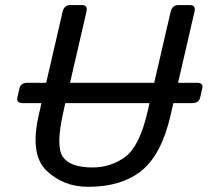

<svg xmlns="http://www.w3.org/2000/svg" viewBox="-20 -720 816 755"><path d="M70.3 -314.5Q43.5 -314.5 48.3 -336.4L56.6 -372.6Q61.5 -394.5 88.9 -394.5H161.6L226.1 -673.3Q232.4 -700.2 256.8 -700.2H301.8Q326.2 -700.2 319.8 -673.3L255.4 -394.5H586.4L650.9 -673.3Q657.2 -700.2 681.6 -700.2H726.6Q751 -700.2 744.6 -673.3L680.2 -394.5H680.7H753.9Q780.8 -394.5 775.4 -372.6L767.1 -336.4Q762.2 -314.5 735.4 -314.5H662.1H661.6L650.9 -267.1Q615.2 -112.3 536.6 -48.8Q458 14.6 326.7 14.6Q229.5 14.6 163.1 -48.8Q96.7 -112.3 132.3 -267.1L143.1 -314.5ZM229.5 -281.7Q198.2 -145 227.1 -103.3Q255.9 -61.5 344.2 -61.5Q415.5 -61.5 472.2 -103Q528.8 -144.5 560.5 -281.7L567.9 -314.5H236.8Z"/></svg>

Font: Istok Web
Style: BoldItalic
Weight: 700
Italic angle: -13°
Designer: Andrey V. Panov
Foundry: Andrey V. Panov
Version: Version 1.0.2g